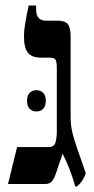

<svg xmlns="http://www.w3.org/2000/svg" viewBox="-20 -667 341 696"><path d="M253 9Q242 -29 230.5 -57.5Q219 -86 207 -110L188 -54Q179 -24 170 -12Q161 0 145 0H9L42 -134H157Q177 -134 181.5 -152Q186 -170 186 -191V-417Q186 -441 182 -449.5Q178 -458 159 -458H129Q95 -458 81 -476Q67 -494 67 -533Q67 -557 71.5 -583.5Q76 -610 84 -647H111V-632Q111 -592 147 -592H191Q215 -592 225.5 -580Q236 -568 236 -534V-247Q236 -229 237.5 -214.5Q239 -200 243.5 -182Q248 -164 258 -134L291 -39Q286 -24 278 -12Q270 0 259 9ZM78 -302Q78 -321 87.5 -330.5Q97 -340 112 -340Q127 -340 136.5 -330.5Q146 -321 146 -302Q146 -282 136.5 -272.5Q127 -263 112 -263Q97 -263 87.5 -272.5Q78 -282 78 -302Z"/></svg>

Font: Noto Serif Hebrew ExtraCondensed
Style: Bold
Weight: 700
Width: 2
Designer: Monotype Design Team
Foundry: Monotype Imaging Inc.
Version: Version 2.004; ttfautohint (v1.8.4.7-5d5b)